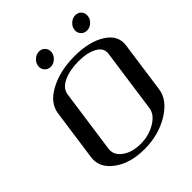

<svg xmlns="http://www.w3.org/2000/svg" viewBox="-249 -1092 1248 1248"><g transform="rotate(-45 375.0 -467.5)"><path d="M565.4 -167 627 -604.5Q633.8 -653.3 584.5 -680.7Q535.2 -708 454.1 -708Q373 -708 315.9 -681.2Q258.8 -654.3 252 -604.5L190.4 -167Q183.6 -115.2 232.9 -78.6Q282.2 -42 360.4 -42Q437.5 -42 498 -78.6Q558.6 -115.2 565.4 -167ZM696.3 -208Q683.6 -121.1 583.5 -60.5Q483.4 0 354.5 0Q223.6 0 141.6 -61Q59.6 -122.1 71.3 -208L121.1 -562.5Q132.8 -647.5 230 -698.7Q327.1 -750 460 -750Q593.8 -750 675.8 -698.2Q757.8 -646.5 746.1 -562.5ZM651.4 -934.6Q677.7 -934.6 693.4 -916Q709 -897.5 705.6 -872.1Q702.1 -846.7 681.6 -828.1Q661.1 -809.6 634.8 -809.6Q609.4 -809.6 593.3 -828.1Q577.1 -846.7 580.6 -872.1Q584 -897.5 605 -916Q626 -934.6 651.4 -934.6ZM260.3 -828.1Q244.1 -846.7 247.6 -872.1Q251 -897.5 272 -916Q293 -934.6 318.4 -934.6Q343.8 -934.6 359.9 -916Q376 -897.5 372.6 -872.1Q369.1 -846.7 348.1 -828.1Q327.1 -809.6 301.8 -809.6Q276.4 -809.6 260.3 -828.1Z"/></g></svg>

Font: okolaks
Style: BoldItalic
Weight: 600
Width: 8
Italic angle: -8°
Version: Version 000.6.0